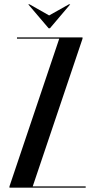

<svg xmlns="http://www.w3.org/2000/svg" viewBox="-20 -873 442 893"><path d="M255.5 -693 24 -6V0H378.5V-6H132.2L363.8 -693V-699H59V-693ZM111.2 -853 206.2 -741.5H212.2L306.8 -853H300.8L208.5 -801.2L117.2 -853Z"/></svg>

Font: Moniqa Black
Style: Regular
Weight: 900
Designer: Rajesh Rajput
Foundry: Rajesh Rajput
Version: Version 1.000